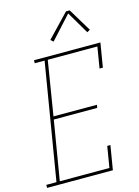

<svg xmlns="http://www.w3.org/2000/svg" viewBox="-169 -1038 809 1114"><g transform="rotate(-15 235.5 -480.5)"><path d="M-29 0V-18H32L148 -717H89V-735H488L464 -590H444L465 -717H167L114 -391H375L372 -373H111L52 -18H350L371 -145H390L366 0ZM227 -810 211 -824 342 -961H364L448 -822L430 -812L351 -946Z"/></g></svg>

Font: Iosevka Slab Thin Oblique
Style: Regular
Weight: 100
Italic angle: -9°
Monospace: yes
Designer: Belleve Invis
Foundry: Belleve Invis
Version: Version 11.1.0; ttfautohint (v1.8.3)